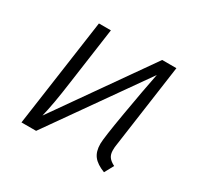

<svg xmlns="http://www.w3.org/2000/svg" viewBox="-121 -661 826 807"><g transform="rotate(30 292.0 -257.5)"><path d="M459 -91Q459 -71 468 -58.5Q477 -46 497 -36L473 8Q434 -7 417 -29Q400 -51 400 -88Q400 -116 422.5 -247Q445 -378 461 -457L139 0H68L142 -523H200L161 -245Q146 -134 130 -69L449 -523H518L461 -117Q459 -107 459 -91Z"/></g></svg>

Font: Fira Sans Light
Style: Italic
Weight: 300
Italic angle: -8°
Designer: bBox Type GmbH & Carrois Corporate GbR & Edenspiekermann AG
Foundry: bBox Type GmbH & Carrois Corporate GbR & Edenspiekermann AG
Version: Version 4.301